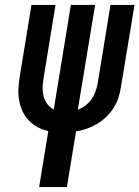

<svg xmlns="http://www.w3.org/2000/svg" viewBox="-20 -755 563 775"><path d="M138 0 175 -226Q152 -231 131.5 -242Q111 -253 95.5 -269.5Q80 -286 70.5 -307Q61 -328 57 -351.5Q53 -375 54.5 -399Q56 -423 60 -448L107 -735H204L155 -434Q152 -416 152 -398.5Q152 -381 156.5 -364.5Q161 -348 171.5 -334.5Q182 -321 197 -313L266 -735H364L294 -312Q310 -318 324.5 -329Q339 -340 349 -354Q359 -368 365 -384.5Q371 -401 374 -417L426 -735H523L468 -403Q465 -382 458 -360.5Q451 -339 438.5 -319.5Q426 -300 409 -283.5Q392 -267 372 -255Q352 -243 330.5 -235.5Q309 -228 287 -225L250 0Z"/></svg>

Font: Iosevka Term Curly
Style: Bold Italic
Weight: 700
Italic angle: -9°
Designer: Belleve Invis
Foundry: Belleve Invis
Version: Version 32.3.0